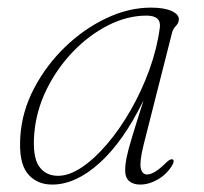

<svg xmlns="http://www.w3.org/2000/svg" viewBox="-20 -477 536 504"><path d="M357 -97Q346 -52.5 349.5 -35.8Q353 -19 366 -19Q385 -19 415.5 -49.5Q427 -61 433 -58.5Q439 -56 432.5 -44Q418.5 -20 394.8 -6.2Q371 7.5 348 7.5Q330 7.5 319.2 -1.5Q308.5 -10.5 308.5 -31Q308.5 -44 312 -62Q315.5 -80 326 -115Q336.5 -150 357 -214Q304 -105.5 241.2 -49Q178.5 7.5 117 7.5Q75.5 7.5 52 -22Q28.5 -51.5 33.5 -120.5Q38 -185.5 69.8 -245.8Q101.5 -306 151 -353.8Q200.5 -401.5 259.2 -429.2Q318 -457 376 -457Q411 -457 430.2 -448.2Q449.5 -439.5 449.5 -426.5Q449.5 -417 442 -409.2Q434.5 -401.5 432 -392.5ZM70 -126.5Q65 -66 82.2 -40.8Q99.5 -15.5 132.5 -15.5Q161.5 -15.5 194.8 -37.8Q228 -60 261.2 -99Q294.5 -138 323 -187.8Q351.5 -237.5 371.8 -293Q392 -348.5 399.5 -404Q404 -436 364.5 -436Q314 -436 263.8 -410.5Q213.5 -385 171.5 -341.2Q129.5 -297.5 102.2 -242Q75 -186.5 70 -126.5Z"/></svg>

Font: Fraunces 9pt Thin
Style: Italic
Weight: 100
Italic angle: -16°
Version: Version 1.000;[b76b70a41]